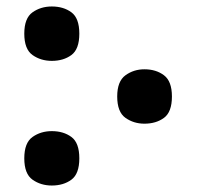

<svg xmlns="http://www.w3.org/2000/svg" viewBox="-20 -565 607 593"><path d="M140 -377Q106 -377 80.5 -395Q55 -413 55 -461Q55 -509 80.5 -527Q106 -545 140 -545Q176 -545 200.5 -527Q225 -509 225 -461Q225 -413 200.5 -395Q176 -377 140 -377ZM426 -183Q393 -183 367.5 -201Q342 -219 342 -267Q342 -314 367.5 -332.5Q393 -351 426 -351Q462 -351 486.5 -332.5Q511 -314 511 -267Q511 -219 486.5 -201Q462 -183 426 -183ZM140 8Q106 8 80.5 -10Q55 -28 55 -76Q55 -124 80.5 -142Q106 -160 140 -160Q176 -160 200.5 -142Q225 -124 225 -76Q225 -28 200.5 -10Q176 8 140 8Z"/></svg>

Font: Noto Serif Condensed Black
Style: Regular
Weight: 900
Width: 3
Designer: Monotype Design Team
Foundry: Monotype Imaging Inc.
Version: Version 2.015; ttfautohint (v1.8.4.7-5d5b)